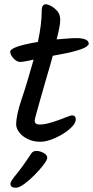

<svg xmlns="http://www.w3.org/2000/svg" viewBox="-20 -661 437 902"><path d="M169 5Q137 5 111 -7.5Q85 -20 70.5 -39Q56 -58 56 -76Q56 -120 81.5 -195Q107 -270 138 -381Q115 -376 99 -373Q83 -370 75 -370Q59 -370 43.5 -386.5Q28 -403 28 -418Q28 -442 158 -464Q176 -547 176 -611Q176 -641 196 -641Q204 -641 219.5 -633Q235 -625 249 -609Q263 -593 263 -568Q263 -552 258.5 -529.5Q254 -507 246 -476Q275 -478 297.5 -480Q320 -482 337 -482Q397 -482 397 -455Q397 -450 385.5 -441.5Q374 -433 338 -422.5Q302 -412 228 -399Q224 -383 214 -349Q204 -315 192 -273.5Q180 -232 169 -193Q158 -154 150.5 -127Q143 -100 143 -95Q143 -76 165 -76Q186 -76 210 -82.5Q234 -89 257 -97.5Q280 -106 296.5 -112.5Q313 -119 318 -119Q336 -119 336 -100Q336 -85 319.5 -67Q303 -49 276.5 -32.5Q250 -16 221.5 -5.5Q193 5 169 5ZM54 221Q29 221 29 202Q29 191 57 157.5Q85 124 127 60Q130 55 136 51.5Q142 48 152 48Q166 48 184 57Q202 66 202 81Q202 90 185 112.5Q168 135 143.5 160Q119 185 94.5 203Q70 221 54 221Z"/></svg>

Font: Solitreo
Style: Regular
Weight: 400
Designer: Nathan Gross, Bryan Kirschen, Binghamton University
Foundry: Eli Heuer
Version: Version 1.100; ttfautohint (v1.8.4.7-5d5b)